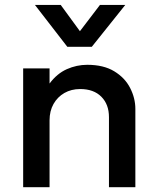

<svg xmlns="http://www.w3.org/2000/svg" viewBox="-20 -780 656 800"><path d="M76.5 0V-495H186.5V-432Q217.5 -473.5 258.5 -491.8Q299.5 -510 343.5 -510Q411.5 -510 456 -483Q500.5 -456 522.2 -413.5Q544 -371 544 -326V0H434V-292Q434 -345 402.2 -377Q370.5 -409 314 -409Q277 -409 248.2 -392.5Q219.5 -376 203 -346.8Q186.5 -317.5 186.5 -278.5V0ZM260.5 -585 125.5 -759.5H233L313 -650L396.5 -759.5H502L362.5 -585Z"/></svg>

Font: Geologica Cursive
Style: Regular
Weight: 400
Designer: Sindre Bremnes, Frode Helland
Foundry: Monokrom Skriftforlag AS
Version: Version 1.010;gftools[0.9.28]